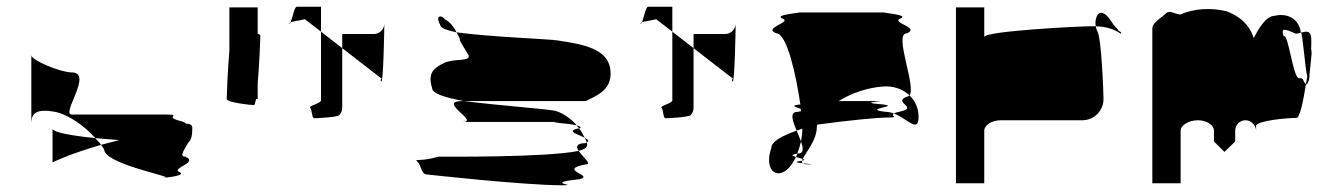

<svg xmlns="http://www.w3.org/2000/svg" viewBox="-20 -732 3947 570"><path d="M73 -367V-568C73 -553 160 -517 193 -517C258 -517 160 -392 193 -392H467C526 -392 466 -386 511 -374C524 -371 530 -368 532 -365C544 -365 551 -361 551 -352C551 -328 547 -315 539 -309C530 -291 510 -267 530 -267C571 -249 490 -234 511 -222C533 -213 493 -207 474 -205C473 -212 289 -247 289 -289C286 -293 283 -298 280 -302C297 -307 316 -311 334 -316L263 -322C231 -358 185 -390 148 -399C84 -412 74 -393 73 -367ZM136 -250C136 -250 186 -275 280 -302C276 -309 268 -315 263 -322C186 -330 141 -339 136 -349ZM474 -205C467 -204 462 -204 467 -204C472 -204 474 -204 474 -204Z M653 -438C653 -428 723 -420 734 -420C736 -420 738 -427 740 -438H745V-484C750 -542 753 -620 753 -626C753 -628 750 -630 745 -632V-710H661V-583C656 -525 653 -444 653 -438Z M839 -662C840 -661 842 -663 843 -666C840 -665 838 -663 839 -662ZM843 -666C848 -678 854 -712 861 -712H933V-638L885 -675C870 -671 851 -669 843 -666ZM901 -412C907 -406 905 -381 913 -381C922 -381 980 -384 987 -390C993 -396 996 -404 996 -412V-589L933 -638V-434C933 -425 895 -418 901 -412ZM996 -589V-631H1090C1106 -631 1120 -644 1121 -661C1121 -647 1118 -484 1112 -490C1105 -497 1119 -500 1111 -500ZM1121 -662C1121 -662 1121 -661 1121 -661C1121 -661 1121 -662 1121 -662Z M1220 -251C1232 -239 1230 -214 1248 -214C1248 -214 1535 -182 1648 -182C1708 -182 1585 -188 1701 -200C1747 -212 1631 -227 1719 -244C1739 -244 1710 -266 1698 -284C1599 -264 1298 -267 1283 -267C1222 -250 1208 -263 1220 -251ZM1263 -470C1263 -454 1303 -442 1357 -432H1719C1753 -449 1803 -467 1791 -532C1779 -586 1717 -600 1635 -612C1614 -616 1437 -622 1335 -636C1341 -626 1346 -617 1346 -610L1372 -566C1372 -549 1334 -559 1300 -546C1278 -534 1246 -523 1263 -470ZM1287 -658C1270 -689 1294 -687 1300 -675C1315 -668 1328 -652 1335 -636C1307 -642 1287 -649 1287 -658ZM1353 -370C1406 -370 1275 -432 1353 -432H1357C1460 -419 1585 -410 1623 -404C1644 -401 1675 -381 1692 -360C1667 -366 1587 -370 1648 -370ZM1692 -360C1694 -357 1697 -354 1699 -351H1701C1707 -354 1702 -357 1692 -360ZM1698 -284C1690 -296 1690 -307 1719 -307C1720 -308 1721 -308 1722 -309C1723 -306 1723 -303 1723 -301C1723 -294 1714 -288 1698 -284ZM1699 -351C1706 -342 1712 -331 1716 -323C1698 -333 1656 -343 1699 -351ZM1716 -323C1719 -318 1721 -313 1722 -309C1730 -314 1725 -318 1716 -323Z M1882 -662C1883 -661 1885 -663 1886 -666C1883 -665 1881 -663 1882 -662ZM1886 -666C1891 -678 1897 -712 1904 -712H1976V-638L1928 -675C1913 -671 1894 -669 1886 -666ZM1944 -412C1950 -406 1948 -381 1956 -381C1965 -381 2023 -384 2030 -390C2036 -396 2039 -404 2039 -412V-589L1976 -638V-434C1976 -425 1938 -418 1944 -412ZM2039 -589V-631H2133C2149 -631 2163 -644 2164 -661C2164 -647 2161 -484 2155 -490C2148 -497 2162 -500 2154 -500ZM2164 -662C2164 -662 2164 -661 2164 -661C2164 -661 2164 -662 2164 -662Z M2270 -293C2252 -242 2272 -208 2303 -220C2318 -226 2332 -243 2343 -266C2332 -269 2325 -272 2347 -276C2351 -287 2355 -299 2358 -312C2354 -322 2350 -333 2345 -344C2302 -329 2270 -312 2270 -293ZM2285 -633C2242 -650 2333 -665 2303 -677C2273 -689 2373 -695 2348 -695H2609C2583 -695 2684 -689 2653 -677C2623 -665 2714 -650 2672 -633C2632 -633 2701 -475 2680 -449C2660 -468 2631 -478 2600 -475C2557 -472 2508 -456 2470 -432H2572C2638 -432 2509 -429 2600 -422C2658 -416 2534 -409 2609 -400C2617 -400 2626 -398 2634 -395C2620 -387 2657 -383 2609 -383C2590 -383 2499 -375 2406 -362C2406 -360 2405 -358 2405 -356C2405 -315 2372 -280 2363 -260C2358 -262 2349 -264 2343 -266C2345 -269 2346 -272 2347 -276H2348C2367 -276 2365 -292 2358 -312C2360 -324 2362 -337 2362 -350C2356 -348 2351 -346 2345 -344C2333 -373 2323 -400 2348 -400C2352 -401 2356 -401 2358 -402C2358 -404 2357 -407 2357 -409C2345 -414 2321 -418 2356 -422C2344 -507 2316 -633 2285 -633ZM2356 -254C2358 -254 2360 -255 2361 -255C2360 -252 2361 -249 2364 -247C2348 -249 2334 -251 2356 -254ZM2361 -255C2371 -257 2369 -258 2363 -260C2362 -258 2361 -257 2361 -255ZM2364 -247C2367 -245 2371 -244 2379 -244C2402 -244 2382 -245 2364 -247ZM2634 -395C2675 -379 2707 -335 2707 -386C2707 -410 2697 -433 2680 -449C2678 -447 2675 -445 2672 -445C2629 -428 2708 -413 2653 -401C2643 -399 2637 -397 2634 -395Z M2818 -188H2902V-344C2902 -360 2924 -375 2951 -375H3193C3228 -375 3256 -403 3256 -438C3256 -454 3250 -627 3237 -640C3235 -645 3234 -650 3233 -654H3215C3187 -654 2902 -640 2902 -622V-710H2818ZM3233 -654C3229 -678 3240 -694 3247 -694C3271 -694 3279 -660 3298 -646C3298 -638 3313 -638 3307 -632C3286 -647 3261 -653 3233 -654Z M3401 -188H3485V-344C3485 -360 3509 -375 3536 -375C3562 -375 3584 -361 3584 -344V-312L3615 -281L3647 -312V-344C3647 -361 3660 -375 3678 -375C3694 -375 3709 -360 3709 -344V-360C3718 -374 3800 -382 3829 -382C3839 -382 3849 -432 3857 -482C3845 -494 3853 -500 3836 -500C3819 -500 3804 -637 3791 -624C3783 -648 3789 -649 3827 -632C3832 -632 3837 -634 3842 -635C3836 -682 3795 -693 3764 -685C3737 -685 3714 -642 3702 -619C3688 -662 3657 -685 3623 -698C3579 -710 3523 -707 3485 -689C3468 -689 3453 -704 3441 -692C3429 -680 3401 -665 3401 -648ZM3842 -634V-635C3858 -639 3873 -644 3873 -612C3873 -612 3873 -595 3872 -573C3874 -585 3875 -589 3875 -580C3875 -591 3872 -548 3868 -515C3867 -509 3868 -504 3867 -500H3866V-498L3867 -499C3866 -494 3865 -491 3864 -490C3862 -483 3859 -480 3857 -482C3858 -490 3860 -497 3861 -505C3854 -530 3847 -639 3842 -634ZM3867 -500C3867 -500 3867 -499 3867 -499C3867 -499 3867 -500 3867 -500Z"/></svg>

Font: bitstorm
Style: suext
Weight: 400
Version: Version 0.2